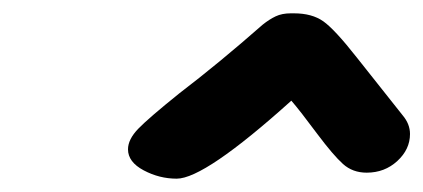

<svg xmlns="http://www.w3.org/2000/svg" viewBox="-20 -734 635 288"><path d="M515 -648 584 -561Q595 -548 595 -533Q595 -510 576 -492.5Q557 -475 530 -475Q509 -475 494.5 -488Q480 -501 456 -533Q430 -568 417 -583Q287 -466 245 -466Q219 -466 195.5 -478.5Q172 -491 172 -510Q172 -525 187.5 -541Q203 -557 249 -594Q308 -639 374 -697Q384 -705 393.5 -709.5Q403 -714 416 -714H421Q448 -714 465 -702Q482 -690 515 -648Z"/></svg>

Font: Sriracha
Style: Regular
Weight: 400
Designer: Suppakit Chalermlarp
Version: Version 1.002g